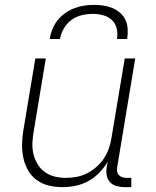

<svg xmlns="http://www.w3.org/2000/svg" viewBox="-20 -760 640 788"><path d="M236 8Q207 8 180 1.5Q153 -5 131 -21Q109 -37 95.5 -60.5Q82 -84 76 -111.5Q70 -139 70.5 -168Q71 -197 76 -226L125 -520H168L118 -219Q114 -196 113 -172.5Q112 -149 117.5 -127Q123 -105 134.5 -86Q146 -67 164 -54Q182 -41 204 -35.5Q226 -30 250 -30Q272 -30 294 -34Q316 -38 337 -48.5Q358 -59 376.5 -75.5Q395 -92 407.5 -111.5Q420 -131 427.5 -153Q435 -175 438 -197L492 -520H535L461 -74Q459 -65 460.5 -56.5Q462 -48 467.5 -42Q473 -36 481 -33Q489 -30 498 -30H519V8H491Q474 8 458 3.5Q442 -1 431.5 -12.5Q421 -24 418 -40.5Q415 -57 418 -74L422 -96Q407 -71 387 -50.5Q367 -30 342 -16.5Q317 -3 290 2.5Q263 8 236 8ZM184 -600Q187 -620 195 -640Q203 -660 216.5 -677Q230 -694 248 -706.5Q266 -719 285.5 -726.5Q305 -734 325.5 -737Q346 -740 366 -740Q386 -740 405.5 -737Q425 -734 442.5 -726.5Q460 -719 474 -706.5Q488 -694 495.5 -677Q503 -660 504 -640Q505 -620 502 -600H460Q464 -622 459 -643Q454 -664 439 -678Q424 -692 403 -697.5Q382 -703 360 -703Q338 -703 315 -697.5Q292 -692 273 -678Q254 -664 242 -643Q230 -622 226 -600Z"/></svg>

Font: Iosevka Extralight Extended
Style: Italic
Weight: 200
Width: 7
Italic angle: -9°
Monospace: yes
Designer: Belleve Invis
Foundry: Belleve Invis
Version: Version 32.5.0; ttfautohint (v1.8.4)